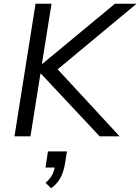

<svg xmlns="http://www.w3.org/2000/svg" viewBox="-20 -725 746 1021"><path d="M57 0 169 -705H254L203 -386H206L591 -705H706L262 -336L263 -382L616 0H510L198 -333H195L142 0ZM252 276 222 247Q248 225 258.5 203Q269 181 273 155L290 166H222L235 80H336L325 149Q318 189 301.5 220.5Q285 252 252 276Z"/></svg>

Font: Nunito Sans 10pt
Style: Italic
Weight: 400
Italic angle: -9°
Designer: Vernon Adams
Foundry: Vernon Adams
Version: Version 3.101;gftools[0.9.27]